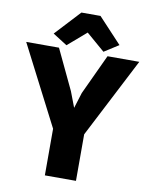

<svg xmlns="http://www.w3.org/2000/svg" viewBox="-112 -1040 870 1113"><g transform="rotate(10 323.0 -483.0)"><path d="M413.6 0H230.5V-274.4L-10.3 -743.2H182.6L294.4 -507.3L329.6 -415L358.4 -507.3L468.3 -743.2H655.3L413.6 -273.9ZM222.7 -764.6 138.2 -818.4 275.4 -966.3H387.7L525.4 -818.8L440.4 -764.6L331.5 -858.4Z"/></g></svg>

Font: HaufeMerriweatherSans
Style: Bold
Weight: 700
Designer: Eben Sorkin
Foundry: Eben Sorkin
Version: Version 1.56